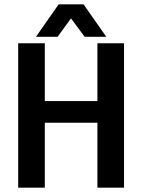

<svg xmlns="http://www.w3.org/2000/svg" viewBox="-20 -867 656 887"><path d="M430 -300H187V0H64V-667H187V-400H430V-667H553V0H430ZM146 -697 251 -847H366L471 -697H371L308 -782L246 -697Z"/></svg>

Font: Epunda Sans SemiBold
Style: Regular
Weight: 600
Designer: Simon Atzbach
Foundry: typofactur
Version: Version 2.204; ttfautohint (v1.8.4.7-5d5b)